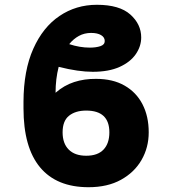

<svg xmlns="http://www.w3.org/2000/svg" viewBox="-20 -780 727 810"><path d="M385.3 -447.3Q456.1 -447.3 505.6 -418.9Q555.2 -390.6 581.3 -339.8Q607.4 -289.1 607.4 -221.7Q607.4 -157.7 577.1 -105.2Q546.9 -52.7 490.2 -21.5Q433.6 9.8 353.5 9.8Q218.8 9.8 148.9 -74.2Q79.1 -158.2 79.1 -323.2V-350.6Q79.6 -482.9 120.4 -574.2Q161.1 -665.5 231 -712.6Q300.8 -759.8 388.7 -759.8Q483.9 -759.8 529.8 -718.8Q575.7 -677.7 575.7 -622.1Q575.7 -584.5 552.7 -551.3Q529.8 -518.1 484.4 -497.6Q439 -477.1 371.1 -477.1Q341.3 -477.1 305.7 -482.2Q270 -487.3 227.5 -498Q214.4 -446.8 214.4 -388.7Q250 -419.9 292.7 -433.8Q335.4 -447.8 385.3 -447.3ZM343.8 -313.5Q298.3 -313.5 271.2 -291.7Q244.1 -270 244.1 -221.7Q244.1 -174.8 270 -148.9Q295.9 -123 343.8 -123Q392.1 -123 416.7 -148.9Q441.4 -174.8 441.4 -221.7Q441.4 -313.5 343.8 -313.5ZM272 -593.8Q316.4 -579.1 358.9 -579.1Q384.8 -579.1 403.3 -585.2Q421.9 -591.3 421.9 -606.9Q421.9 -622.6 406.5 -631.8Q391.1 -641.1 364.3 -641.1Q335.9 -641.1 312.7 -628.4Q289.6 -615.7 272 -593.8Z"/></svg>

Font: Inter Extra Bold
Style: Regular
Weight: 800
Designer: Rasmus Andersson
Foundry: rsms
Version: Version 4.000;git-3c8e0fc